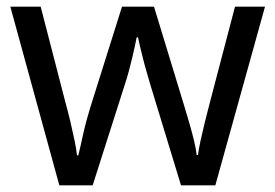

<svg xmlns="http://www.w3.org/2000/svg" viewBox="-20 -557 826 576"><path d="M431 -303Q425 -324 419 -344.5Q413 -365 408.5 -383.5Q404 -402 400 -418Q396 -434 394 -445H390Q388 -434 384.5 -418Q381 -402 376.5 -383Q372 -364 366.5 -343.5Q361 -323 354 -302L258 -1H158L11 -537H102L176 -251Q184 -222 191 -192.5Q198 -163 203.5 -136.5Q209 -110 211 -91H215Q218 -103 222 -121Q226 -139 230.5 -159Q235 -179 240.5 -199Q246 -219 251 -235L346 -537H442L534 -235Q541 -212 548.5 -186Q556 -160 562 -135.5Q568 -111 570 -92H574Q576 -109 581.5 -134.5Q587 -160 594.5 -190.5Q602 -221 610 -251L685 -537H775L626 -1H523Z"/></svg>

Font: usinhala85
Style: Book
Weight: 400
Designer: Jelle Bosma - Monotype Design Team
Foundry: Monotype Imaging Inc.
Version: Version 2.003